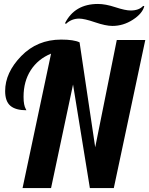

<svg xmlns="http://www.w3.org/2000/svg" viewBox="-20 -950 754 970"><path d="M570 -748H714L555 0H434L349 -523L238 0H94L238 -679Q172 -652 135.5 -595.5Q99 -539 99 -461Q99 -438 102 -423.5Q105 -409 109 -402Q113 -395 113 -393Q59 -393 32.5 -415.5Q6 -438 6 -490Q6 -583 87 -666.5Q168 -750 289 -750Q353 -750 382 -736L461 -206ZM703 -920 709 -919Q700 -882 651.5 -850.5Q603 -819 548 -819Q514 -819 460 -837.5Q406 -856 380 -856Q342 -856 314 -830L308 -832Q357 -930 475 -930Q513 -930 563 -913.5Q613 -897 640 -897Q682 -897 703 -920Z"/></svg>

Font: Lobster 1.4
Style: Regular
Weight: 400
Designer: Pablo Impallari
Foundry: Pablo Impallari. www.impallari.com
Version: Version 1.4